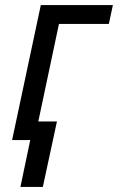

<svg xmlns="http://www.w3.org/2000/svg" viewBox="-20 -556 468 762"><path d="M61 186 100 0H28L142 -536H428L412 -461H214L132 -74H206L150 186Z"/></svg>

Font: Noto Sans IKEA
Style: Italic
Weight: 400
Italic angle: -12°
Designer: Monotype Design Team
Foundry: Monotype Imaging Inc.
Version: Version 2.001